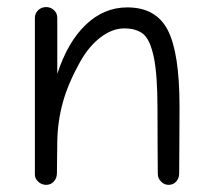

<svg xmlns="http://www.w3.org/2000/svg" viewBox="-20 -514 593 540"><path d="M109.9 5.9Q97.2 5.9 87.6 -2.9Q78.1 -11.7 78.1 -22.9V-463.9Q78.1 -476.6 87.4 -485.4Q96.7 -494.1 109.9 -494.1Q122.6 -494.1 131.8 -485.4Q141.1 -476.6 141.1 -463.9V-306.2Q170.4 -396 221.4 -444.6Q272.5 -493.2 337.9 -493.2Q418.9 -493.2 451.9 -429.2Q484.9 -365.2 484.9 -213.9Q484.9 -155.8 484.4 -98.9Q483.9 -42 483.9 -25.9Q483.9 -12.7 475.6 -3.4Q467.3 5.9 454.1 5.9Q441.9 5.9 432.9 -3.4Q423.8 -12.7 423.8 -24.9Q423.8 -40.5 423.3 -97.2Q422.9 -153.8 422.9 -210Q422.9 -303.2 412.8 -352.1Q402.8 -400.9 383.8 -417.5Q364.7 -434.1 329.1 -434.1Q295.9 -434.1 262.7 -408.9Q229.5 -383.8 204.1 -337.9Q170.9 -277.8 156.5 -225.1Q142.1 -172.4 141.1 -116.2L140.1 -26.9Q140.1 -13.2 131.6 -3.7Q123 5.9 109.9 5.9Z"/></svg>

Font: Comic Neue
Style: Regular
Weight: 400
Designer: Craig Rozynski
Foundry: Craig Rozynski
Version: Version 2.003;hotconv 1.0.109;makeotfexe 2.5.65596